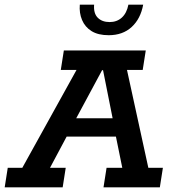

<svg xmlns="http://www.w3.org/2000/svg" viewBox="-51 -798 733 818"><path d="M-31 0 -18 -83H44L275 -500H208L221 -583H570L557 -500H490L581 -83H643L630 0H390L403 -83H470L437 -245L469 -216H213L250 -248L162 -83H229L216 0ZM257 -263 243 -294H455L435 -263L388 -499H384ZM412 -648Q367 -648 339 -665.5Q311 -683 298.5 -713Q286 -743 289 -778H350Q347 -741 365.5 -722.5Q384 -704 416 -704Q447 -704 468 -723Q489 -742 496 -778H559Q548 -718 510 -683Q472 -648 412 -648Z"/></svg>

Font: Rokkitt SemiBold
Style: Italic
Weight: 600
Italic angle: -9°
Designer: Vernon Adams
Foundry: Vernon Adams
Version: Version 3.103